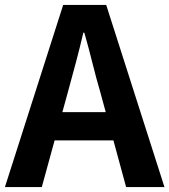

<svg xmlns="http://www.w3.org/2000/svg" viewBox="-24 -761 689 781"><path d="M-4 0 233 -741H408L645 0H489L384 -386Q367 -444 351.5 -506.5Q336 -569 319 -628H315Q301 -568 284.5 -506Q268 -444 252 -386L146 0ZM143 -190V-305H495V-190Z"/></svg>

Font: Noto Sans SC Thin
Style: Bold
Weight: 700
Version: Version 2.004-H2;hotconv 1.0.118;makeotfexe 2.5.65603